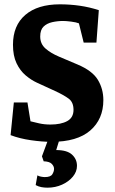

<svg xmlns="http://www.w3.org/2000/svg" viewBox="-20 -648 532 888"><path d="M218 8Q175 8 123 0.5Q71 -7 29 -23L44 -174H107L121 -87Q137 -83 161 -77.5Q185 -72 213 -72Q262 -72 291 -88Q320 -104 320 -140Q320 -175 298 -191.5Q276 -208 235 -227L150 -266Q124 -278 98.5 -299.5Q73 -321 56.5 -355.5Q40 -390 40 -441Q40 -530 97 -579Q154 -628 257 -628Q304 -628 349 -621.5Q394 -615 437 -601L426 -451H367L345 -540Q333 -545 309.5 -548Q286 -551 272 -551Q246 -551 221.5 -545.5Q197 -540 181.5 -525Q166 -510 166 -479Q166 -445 190.5 -423.5Q215 -402 253 -386L338 -350Q407 -321 432.5 -279Q458 -237 458 -185Q458 -97 397.5 -44.5Q337 8 218 8ZM200 220Q185 220 171.5 217.5Q158 215 145 208L153 163Q159 167 169.5 169Q180 171 187 171Q214 171 222 158Q230 145 230 133Q230 121 219.5 110Q209 99 182 98L174 75L204 -6H256L240 46Q290 46 313 67Q336 88 336 119Q336 146 317 169Q298 192 267 206Q236 220 200 220Z"/></svg>

Font: Manuale ExtraBold
Style: Regular
Weight: 800
Version: Version 1.002